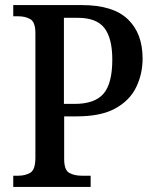

<svg xmlns="http://www.w3.org/2000/svg" viewBox="-20 -734 610 754"><path d="M32 0V-44H52Q80 -44 99.5 -56Q119 -68 119 -115V-603Q119 -647 99.5 -658.5Q80 -670 52 -670H32V-714H302Q424 -714 482 -658.5Q540 -603 540 -504Q540 -444 515 -392Q490 -340 433.5 -308.5Q377 -277 281 -277H232V-110Q232 -66 252 -55Q272 -44 300 -44H336V0ZM273 -326Q352 -326 386.5 -366Q421 -406 421 -500Q421 -584 390 -624Q359 -664 286 -664H231V-326Z"/></svg>

Font: Noto Serif Tamil SemiCondensed Medium
Style: Italic
Weight: 500
Width: 4
Italic angle: -12°
Designer: Indian Type Foundry, Tom Grace, and the Monotype Design Team
Foundry: Monotype Imaging Inc.
Version: Version 2.003; ttfautohint (v1.8.4.7-5d5b)